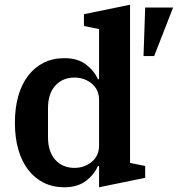

<svg xmlns="http://www.w3.org/2000/svg" viewBox="-20 -780 752 812"><path d="M252 12Q204 12 165.5 -7Q127 -26 99.5 -61.5Q72 -97 57.5 -147.5Q43 -198 43 -261Q43 -324 57.5 -374.5Q72 -425 99.5 -460.5Q127 -496 165.5 -515Q204 -534 252 -534Q309 -534 344 -507Q379 -480 394 -445H399V-657L335 -670V-720L530 -760V-91L594 -78V-28L399 12V-78H394Q379 -42 343.5 -15Q308 12 252 12ZM295 -70Q337 -70 368 -95.5Q399 -121 399 -165V-357Q399 -401 368 -426.5Q337 -452 295 -452Q245 -452 214 -418Q183 -384 183 -322V-200Q183 -138 214 -104Q245 -70 295 -70ZM594 -748H712L632 -543H587Z"/></svg>

Font: IBM Plex Serif SmBld
Style: Regular
Weight: 600
Designer: Mike Abbink, Paul van der Laan, Pieter van Rosmalen
Foundry: Bold Monday
Version: Version 3.001